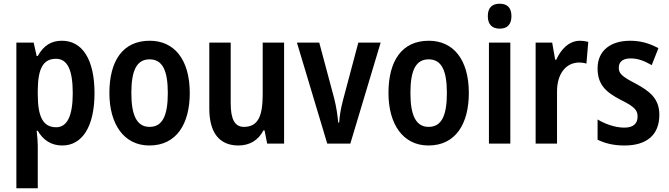

<svg xmlns="http://www.w3.org/2000/svg" viewBox="-20 -838 3594 1032"><path d="M313 -619C255 -619 214 -593 183 -537H177L161 -609H68V174H183V-55C183 -74 181 -102 177 -135H183C212 -85 255 -56 315 -56C422 -56 488 -158 488 -337C488 -521 421 -619 313 -619ZM281 -522C344 -522 371 -459 371 -337C371 -217 342 -154 282 -154C211 -154 183 -211 183 -331V-353C184 -470 212 -522 281 -522Z M1000 -338C1000 -520 915 -619 785 -619C640 -619 568 -511 568 -338C568 -172 645 -56 783 -56C930 -56 1000 -174 1000 -338ZM686 -338C686 -460 715 -519 784 -519C853 -519 882 -460 882 -338C882 -216 853 -156 784 -156C716 -156 686 -217 686 -338Z M1507 -609H1392V-332C1392 -217 1369 -156 1291 -156C1242 -156 1220 -197 1220 -283V-609H1105V-255C1105 -127 1157 -56 1262 -56C1320 -56 1368 -83 1396 -137H1402L1416 -66H1507Z M1739 -66H1863L2026 -609H1906L1824 -301C1811 -253 1805 -211 1803 -179H1798C1794 -221 1788 -263 1776 -310L1696 -609H1576Z M2500 -338C2500 -520 2415 -619 2285 -619C2140 -619 2068 -511 2068 -338C2068 -172 2145 -56 2283 -56C2430 -56 2500 -174 2500 -338ZM2186 -338C2186 -460 2215 -519 2284 -519C2353 -519 2382 -460 2382 -338C2382 -216 2353 -156 2284 -156C2216 -156 2186 -217 2186 -338Z M2666 -818C2625 -818 2602 -797 2602 -751C2602 -706 2626 -684 2666 -684C2706 -684 2729 -706 2729 -751C2729 -796 2707 -818 2666 -818ZM2723 -609H2608V-66H2723Z M3098 -619C3038 -619 2995 -573 2970 -517H2964L2948 -609H2859V-66H2974V-346C2974 -442 3022 -502 3094 -502C3104 -502 3121 -500 3132 -496L3142 -613C3126 -617 3110 -619 3098 -619Z M3524 -221C3524 -309 3471 -348 3398 -388C3322 -427 3306 -443 3306 -474C3306 -506 3328 -524 3369 -524C3413 -524 3445 -509 3483 -488L3519 -579C3469 -606 3422 -619 3367 -619C3260 -619 3192 -564 3192 -471C3192 -385 3234 -344 3315 -302C3397 -262 3407 -242 3407 -211C3407 -174 3384 -152 3336 -152C3286 -152 3231 -172 3192 -196V-87C3234 -67 3278 -56 3337 -56C3454 -56 3524 -111 3524 -221Z"/></svg>

Font: Noto Sans Malayalam UI Condensed SemiBold
Style: Regular
Weight: 600
Width: 3
Designer: Jelle Bosma - Monotype Design Team
Foundry: Monotype Imaging Inc.
Version: Version 2.104